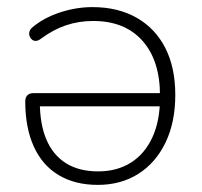

<svg xmlns="http://www.w3.org/2000/svg" viewBox="-20 -512 569 540"><path d="M255 8Q191 8 145 -19.5Q99 -47 75 -100Q51 -153 51 -227Q51 -238 57 -244Q63 -250 73 -250H447V-213H73L92 -226Q92 -163 110.5 -119.5Q129 -76 165.5 -53Q202 -30 256 -30Q309 -30 348 -54.5Q387 -79 408.5 -125.5Q430 -172 430 -237V-243Q430 -342 380.5 -397.5Q331 -453 242 -453Q202 -453 166 -441Q130 -429 95 -403Q87 -397 80.5 -397Q74 -397 69.5 -401Q65 -405 63 -411Q61 -417 63 -423.5Q65 -430 71 -435Q103 -462 148.5 -477Q194 -492 240 -492Q312 -492 364.5 -462Q417 -432 445 -377Q473 -322 473 -245Q473 -168 445.5 -111Q418 -54 369 -23Q320 8 255 8Z"/></svg>

Font: Nunito ExtraLight
Style: Regular
Weight: 200
Designer: Vernon Adams
Foundry: Vernon Adams
Version: Version 3.602